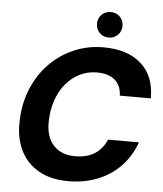

<svg xmlns="http://www.w3.org/2000/svg" viewBox="-60 -954 867 1019"><g transform="rotate(5 373.5 -445.0)"><path d="M342 12Q248 12 184 -24.5Q120 -61 87.5 -126Q55 -191 57 -277Q58 -370 89.5 -449.5Q121 -529 176.5 -587.5Q232 -646 306.5 -679Q381 -712 467 -712Q596 -712 668.5 -647Q741 -582 740 -464H575Q573 -518 539.5 -547Q506 -576 443 -576Q393 -576 351 -554.5Q309 -533 278 -495.5Q247 -458 229.5 -406Q212 -354 211 -293Q210 -240 228 -202Q246 -164 281 -143.5Q316 -123 366 -123Q429 -123 470.5 -149.5Q512 -176 533 -226H698Q671 -151 619.5 -97.5Q568 -44 497 -16Q426 12 342 12ZM489 -766Q460 -766 440.5 -785.5Q421 -805 421 -834Q421 -863 440.5 -882.5Q460 -902 489 -902Q518 -902 537.5 -882.5Q557 -863 557 -834Q557 -805 537.5 -785.5Q518 -766 489 -766Z"/></g></svg>

Font: DM Sans 20pt Black
Style: Italic
Weight: 900
Italic angle: -10°
Version: Version 4.004;gftools[0.9.30]